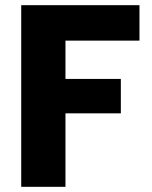

<svg xmlns="http://www.w3.org/2000/svg" viewBox="-20 -722 587 742"><path d="M519 -702V-565H233V-417H447V-284H233V0H62V-702Z"/></svg>

Font: Poppins A&M
Style: Bold-A&M
Weight: 700
Designer: Ninad Kale (Devanagari), Jonny Pinhorn (Latin)
Foundry: Indian Type Foundry
Version: 4.004